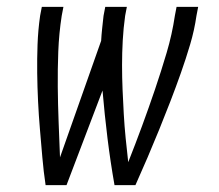

<svg xmlns="http://www.w3.org/2000/svg" viewBox="-20 -540 640 560"><path d="M113 0Q107 -40 103.5 -81Q100 -122 96.5 -162.5Q93 -203 91 -244.5Q89 -286 88.5 -327Q88 -368 89.5 -410Q91 -452 97 -494L102 -520H165L160 -494Q152 -442 150 -390Q148 -338 148.5 -286.5Q149 -235 151 -183.5Q153 -132 155 -81L275 -421Q276 -439 278 -457.5Q280 -476 282 -494L287 -520H350L345 -494Q340 -458 338 -422Q336 -386 336 -350Q336 -314 337.5 -278.5Q339 -243 341 -207.5Q343 -172 346.5 -137Q350 -102 354 -67Q375 -120 394.5 -173Q414 -226 432 -279Q450 -332 466 -386Q482 -440 490 -494L495 -520H558L553 -494Q547 -452 534.5 -410Q522 -368 507.5 -327Q493 -286 477 -244.5Q461 -203 444.5 -162.5Q428 -122 410.5 -81Q393 -40 375 0H314Q302 -68 293.5 -137Q285 -206 279 -276L174 0Z"/></svg>

Font: Iosevka Light Extended Oblique
Style: Regular
Weight: 300
Width: 7
Italic angle: -9°
Monospace: yes
Designer: Belleve Invis
Foundry: Belleve Invis
Version: Version 32.5.0; ttfautohint (v1.8.4)